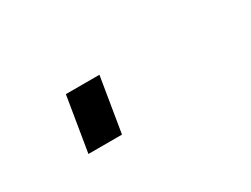

<svg xmlns="http://www.w3.org/2000/svg" viewBox="-29 -63 558 426"><g transform="rotate(-30 250.0 150.0)"><path d="M114 220 137 80H223L200 220Z"/></g></svg>

Font: Iosevka Term Curly SmBd Obl
Style: Regular
Weight: 600
Italic angle: -9°
Designer: Belleve Invis
Foundry: Belleve Invis
Version: Version 32.3.0